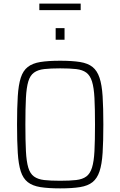

<svg xmlns="http://www.w3.org/2000/svg" viewBox="-20 -1031 664 1059"><path d="M312 8Q246 8 202.5 1Q159 -6 133 -26.5Q107 -47 94.5 -86Q82 -125 78 -188Q74 -251 74 -344Q74 -437 78 -500Q82 -563 94.5 -602Q107 -641 133 -661.5Q159 -682 202.5 -689Q246 -696 312 -696Q378 -696 421.5 -689Q465 -682 490.5 -661.5Q516 -641 529 -602Q542 -563 546 -500Q550 -437 550 -344Q550 -251 546 -188Q542 -125 529 -86Q516 -47 490.5 -26.5Q465 -6 421.5 1Q378 8 312 8ZM312 -34Q365 -34 400 -38Q435 -42 456 -57.5Q477 -73 487.5 -106.5Q498 -140 501 -197.5Q504 -255 504 -344Q504 -433 501 -490.5Q498 -548 487.5 -581.5Q477 -615 456 -630.5Q435 -646 400 -650Q365 -654 312 -654Q258 -654 223.5 -650Q189 -646 167.5 -630.5Q146 -615 136 -581.5Q126 -548 123 -490.5Q120 -433 120 -344Q120 -255 123 -197.5Q126 -140 136 -106.5Q146 -73 167.5 -57.5Q189 -42 223.5 -38Q258 -34 312 -34ZM287 -812V-876H336V-812ZM197 -975V-1011H425V-975Z"/></svg>

Font: Saira SemiCondensed ExtraLight
Style: Regular
Weight: 250
Width: 4
Designer: Hector Gatti with collaboration of the Omnibus-Type team
Foundry: Omnibus-Type
Version: Version 1.101